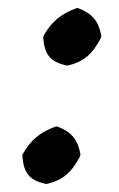

<svg xmlns="http://www.w3.org/2000/svg" viewBox="-20 -452 293 472"><path d="M86.2 -359C89.8 -317 103.8 -300 143.2 -291H147.2C184.8 -300 207 -318 228.2 -359L229.1 -364C222.4 -400 206.8 -419 172.1 -432H168.1C127.4 -417 105.9 -397 87.1 -364ZM34.9 -68C38.5 -26 52.5 -9 91.9 0H95.9C133.5 -9 155.7 -27 176.9 -68L177.8 -73C171.1 -109 155.5 -128 120.8 -141H116.8C76.1 -126 54.6 -106 35.8 -73Z"/></svg>

Font: Linux Biolinum O 
Style: Bold Italic
Weight: 700
Designer: Philipp H. Poll
Foundry: Philipp H. Poll
Version: Version 1.3.2